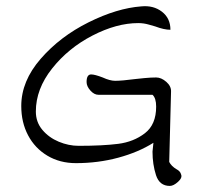

<svg xmlns="http://www.w3.org/2000/svg" viewBox="-20 -543 667 632"><path d="M482 -44 485 -73Q436 -42 369.5 -24Q303 -6 230 -6Q177 -6 136 -30.5Q95 -55 72.5 -97.5Q50 -140 50 -194Q50 -276 114 -349.5Q178 -423 271.5 -469.5Q365 -516 445 -522Q485 -526 513 -504.5Q541 -483 541 -445Q520 -445 491 -456Q487 -457 470 -462Q453 -467 435 -467Q364 -467 284.5 -426Q205 -385 151.5 -317.5Q98 -250 98 -176Q98 -141 119.5 -115.5Q141 -90 173.5 -76.5Q206 -63 239 -63Q318 -63 369 -69.5Q420 -76 457 -104.5Q494 -133 494 -192Q494 -220 482 -231H304Q290 -231 277.5 -245Q265 -259 265 -273Q265 -298 280 -298Q292 -298 318 -288Q342 -277 359 -277Q381 -277 427 -283Q435 -284 456 -286Q477 -288 494 -288Q511 -288 527.5 -273.5Q544 -259 543 -241L537 -10Q544 4 561 14Q567 17 571 21.5Q575 26 576 31Q581 42 566 55.5Q551 69 539 69Q505 69 493.5 33.5Q482 -2 482 -44Z"/></svg>

Font: Indie Flower
Style: Regular
Weight: 400
Designer: Kimberly Geswein
Foundry: Kimberly Geswein
Version: Version 2.000